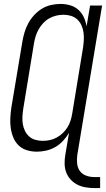

<svg xmlns="http://www.w3.org/2000/svg" viewBox="-20 -763 540 976"><path d="M459 193Q436 193 413.5 189Q391 185 372 175Q353 165 338.5 149Q324 133 316.5 113Q309 93 308.5 70Q308 47 312 24L331 -88Q318 -66 300.5 -47Q283 -28 261 -15.5Q239 -3 215 2.5Q191 8 167 8Q141 8 116.5 0.5Q92 -7 74.5 -24Q57 -41 47.5 -64.5Q38 -88 34.5 -113Q31 -138 32.5 -164.5Q34 -191 38 -218L94 -553Q98 -576 105 -599.5Q112 -623 124 -645Q136 -667 154 -686.5Q172 -706 193.5 -719Q215 -732 239.5 -737.5Q264 -743 288 -743Q313 -743 337 -736Q361 -729 378.5 -713Q396 -697 406 -675.5Q416 -654 420 -629L438 -735H499L373 24Q370 46 372 67.5Q374 89 385.5 105.5Q397 122 417 129.5Q437 137 459 137H489V193ZM198 -47Q216 -47 234 -51Q252 -55 268.5 -64Q285 -73 299 -86.5Q313 -100 323 -116Q333 -132 338.5 -149.5Q344 -167 347 -185L402 -520Q405 -540 406 -559.5Q407 -579 404.5 -598Q402 -617 394 -634.5Q386 -652 372.5 -664.5Q359 -677 340.5 -682.5Q322 -688 302 -688Q284 -688 265.5 -683.5Q247 -679 230 -669.5Q213 -660 199.5 -645.5Q186 -631 176.5 -614Q167 -597 161.5 -579.5Q156 -562 153 -544L98 -209Q95 -189 94 -169.5Q93 -150 96 -132Q99 -114 107 -97.5Q115 -81 128.5 -69Q142 -57 160.5 -52Q179 -47 198 -47Z"/></svg>

Font: Iosevka SS04 Light
Style: Italic
Weight: 300
Italic angle: -9°
Monospace: yes
Designer: Belleve Invis
Foundry: Belleve Invis
Version: Version 19.0.0; ttfautohint (v1.8.4)